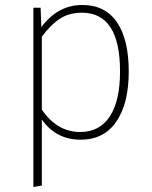

<svg xmlns="http://www.w3.org/2000/svg" viewBox="-20 -551 612 771"><path d="M302 -21Q380 -21 421 -83.5Q462 -146 462 -264Q462 -500 309 -500Q257 -500 220 -475.5Q183 -451 148 -404V-111Q209 -21 302 -21ZM311 -531Q402 -531 449.5 -462Q497 -393 497 -264Q497 -135 447 -62.5Q397 10 304 10Q205 10 148 -71V194L114 200V-520H143L146 -442Q212 -531 311 -531Z"/></svg>

Font: FiraSans
Style: Regular
Weight: 200
Designer: Carrois Corporate & Edenspiekermann AG
Foundry: Carrois Corporate GbR & Edenspiekermann AG
Version: Version 3.106;PS 003.106;hotconv 1.0.70;makeotf.lib2.5.58329